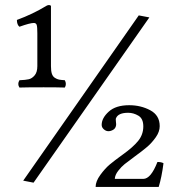

<svg xmlns="http://www.w3.org/2000/svg" viewBox="-20 -662 680 761"><path d="M530 -601 572 -593 113 62 72 54ZM114 -571Q99 -571 57 -556Q47 -564 47 -583Q110 -606 164 -639Q175 -645 182 -639V-400Q182 -381 185.5 -370Q189 -359 197.5 -353.5Q206 -348 214 -346.5Q222 -345 237 -344Q245 -329 237 -315Q207 -316 153 -316Q87 -316 57 -315Q48 -329 57 -344Q82 -345 94.5 -348Q107 -351 117.5 -363.5Q128 -376 128 -400V-530Q128 -555 125.5 -563Q123 -571 114 -571ZM383 -167Q383 -194 411 -219.5Q439 -245 492 -245Q538 -245 575.5 -225Q613 -205 613 -162Q613 -140 597.5 -118Q582 -96 564 -80.5Q546 -65 513 -41Q487 -22 474 -11.5Q461 -1 448.5 15Q436 31 435 47H548Q578 47 604 -20Q620 -20 628 -15Q621 40 609 79H359Q359 57 377.5 31.5Q396 6 415 -10Q434 -26 466 -49Q508 -79 528 -104Q548 -129 548 -161Q548 -192 528.5 -203.5Q509 -215 488 -215Q449 -215 440 -194Q438 -191 439.5 -179.5Q441 -168 440 -165Q438 -153 428.5 -147.5Q419 -142 409.5 -142Q400 -142 391.5 -149.5Q383 -157 383 -167Z"/></svg>

Font: Linux Libertine Mono O
Style: Mono
Weight: 400
Designer: Philipp H. Poll
Foundry: Philipp H. Poll
Version: Version 5.1.7